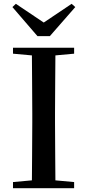

<svg xmlns="http://www.w3.org/2000/svg" viewBox="-20 -985 457 1005"><path d="M48 0V-32L147 -41Q148 -105 148 -170Q149 -256 149 -342V-393Q149 -479 148 -565Q148 -630 147 -695L48 -704V-735H368V-704L270 -695Q269 -631 269 -565Q268 -479 268 -393V-343Q268 -257 269 -171Q269 -106 270 -41L368 -32V0ZM63 -965 209 -867 355 -965 374 -948 241 -796H176L45 -948Z"/></svg>

Font: Early Summer Mincho SemiBold
Style: Regular
Weight: 600
Designer: GuiWonder
Version: Version 1.002